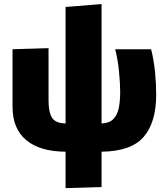

<svg xmlns="http://www.w3.org/2000/svg" viewBox="-20 -748 836 965"><path d="M309.5 197.5V14.5Q180 13.5 111.5 -44Q43 -101.5 43 -211V-500.5L224 -506V-243Q224 -185 241 -157Q258 -129 309.5 -127.5V-713L490.5 -727.5V-127.5Q530 -129 550.2 -150.2Q570.5 -171.5 577.2 -206.2Q584 -241 584 -284.5Q584 -330.5 578 -390.2Q572 -450 559 -500.5H739.5Q753 -447 759 -388.2Q765 -329.5 765 -272Q765 -134 702.8 -60.8Q640.5 12.5 490.5 14.5V192Z"/></svg>

Font: Commissioner ExtraBold
Style: Regular
Weight: 800
Designer: Kostas Bartsokas
Foundry: Kostas Bartsokas
Version: Version 1.000; ttfautohint (v1.8.3)